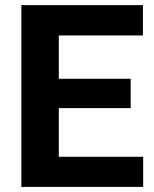

<svg xmlns="http://www.w3.org/2000/svg" viewBox="-20 -731 602 751"><path d="M63.5 0ZM491.2 -308.1H210V-117.7H540V0H63.5V-710.9H539.1V-592.3H210V-422.9H491.2Z"/></svg>

Font: Roboto-o
Style: o-Bold
Weight: 700
Designer: Google
Version: Version 2.134; 2016; ttfautohint (v1.6)